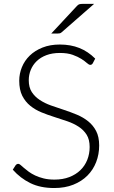

<svg xmlns="http://www.w3.org/2000/svg" viewBox="-20 -940 575 968"><path d="M448 -621.5Q443.5 -613 435 -613Q428.5 -613 418.2 -622.2Q408 -631.5 390.5 -642.8Q373 -654 346.8 -663.5Q320.5 -673 282 -673Q243.5 -673 214.2 -662Q185 -651 165.2 -632Q145.5 -613 135.2 -588Q125 -563 125 -535.5Q125 -499.5 140.2 -476Q155.5 -452.5 180.5 -436Q205.5 -419.5 237.2 -408.2Q269 -397 302.5 -386Q336 -375 367.8 -361.8Q399.5 -348.5 424.5 -328.5Q449.5 -308.5 464.8 -279.2Q480 -250 480 -206.5Q480 -162 464.8 -122.8Q449.5 -83.5 420.5 -54.5Q391.5 -25.5 349.5 -8.8Q307.5 8 253.5 8Q183.5 8 133 -16.8Q82.5 -41.5 44.5 -84.5L58.5 -106.5Q64.5 -114 72.5 -114Q77 -114 84 -108Q91 -102 101 -93.2Q111 -84.5 125 -74.2Q139 -64 157.5 -55.2Q176 -46.5 200 -40.5Q224 -34.5 254.5 -34.5Q296.5 -34.5 329.5 -47.2Q362.5 -60 385.2 -82Q408 -104 420 -134.2Q432 -164.5 432 -199Q432 -236.5 416.8 -260.8Q401.5 -285 376.5 -301.2Q351.5 -317.5 319.8 -328.5Q288 -339.5 254.5 -350Q221 -360.5 189.2 -373.5Q157.5 -386.5 132.5 -406.8Q107.5 -427 92.2 -457.2Q77 -487.5 77 -533Q77 -568.5 90.5 -601.5Q104 -634.5 130 -659.8Q156 -685 194.2 -700.2Q232.5 -715.5 281.5 -715.5Q336.5 -715.5 380.2 -698Q424 -680.5 460 -644.5ZM454.5 -920.5 290.5 -777Q286 -773 281.5 -772Q277 -771 271 -771H238.5L367.5 -909.5Q373.5 -916.5 379.8 -918.5Q386 -920.5 398 -920.5Z"/></svg>

Font: LatoLatin Light
Style: Regular
Weight: 300
Designer: Lukasz Dziedzic with Adam Twardoch and Botio Nikoltchev
Foundry: tyPoland Lukasz Dziedzic
Version: Version 2.015; 2015-08-06; http://www.latofonts.com/